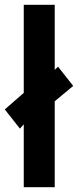

<svg xmlns="http://www.w3.org/2000/svg" viewBox="-44 -780 325 800"><path d="M55 0H184V-358L261 -422L198 -502L184 -489V-760H55V-393L-24 -324L39 -244L55 -262Z"/></svg>

Font: Noto Sans Kannada ExtraCondensed
Style: Bold
Weight: 700
Width: 2
Designer: Jelle Bosma - Monotype Design Team
Foundry: Monotype Imaging Inc.
Version: Version 2.005